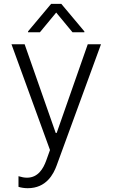

<svg xmlns="http://www.w3.org/2000/svg" viewBox="-20 -776 586 1000"><path d="M187.9 -608 272.7 -710.6 357.6 -608H419.4V-612.6L299.4 -755.7H246.1L126.1 -612.6V-608ZM124.3 204.2C221.2 204.2 258.5 131 274.9 86.3L506 -545.5H437.1L275.2 -83.5H270.2L108.3 -545.5H39.8L240.4 5.3L220.5 60.7C205.6 101.6 178.6 149.5 120.4 149.5C106.5 149.5 93.4 146.7 76.3 141.7V197.1C90.2 201.7 108.7 204.2 124.3 204.2Z"/></svg>

Font: TID UI Light
Style: Regular
Weight: 300
Designer: The TID Project Authors
Foundry: Bakken & Bæck
Version: Version 1.001;hotconv 1.0.109;makeotfexe 2.5.65596